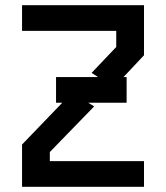

<svg xmlns="http://www.w3.org/2000/svg" viewBox="-20 -720 640 740"><path d="M65 -700V-601H428V-539L333 -439L358 -423H196V-324H220L65 -163V0H535V-99H172V-134L343 -310L320 -324H468V-423H456L535 -507V-700Z"/></svg>

Font: Kode Mono SemiBold
Style: Regular
Weight: 600
Monospace: yes
Designer: Isa Ozler
Foundry: Kadena LLC
Version: Version 1.206;gftools[0.9.28]